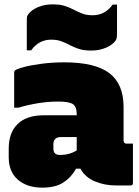

<svg xmlns="http://www.w3.org/2000/svg" viewBox="-20 -851 640 881"><path d="M547 -360V-208Q547 -192 560 -192H590V-11Q590 0 579 0H512Q461 0 416 -18.5Q371 -37 349 -77H329Q307 -37 270.5 -13.5Q234 10 175 10Q104 10 62 -26.5Q20 -63 20 -129V-169Q20 -242 61 -282Q102 -322 180 -322H332V-328Q332 -360 315.5 -372.5Q299 -385 247 -385Q201 -385 155 -377.5Q109 -370 65 -357H45V-517Q45 -524 48 -527Q55 -534 88.5 -543Q122 -552 171.5 -558.5Q221 -565 274 -565Q416 -565 481.5 -515.5Q547 -466 547 -360ZM225 -171Q225 -154 232.5 -147Q240 -140 256 -140Q299 -140 332 -161V-222H258Q242 -222 233 -213Q225 -205 225 -189ZM405 -781Q462 -781 497 -830H517V-698Q517 -690 516 -680.5Q515 -671 510 -664Q495 -644 465 -631.5Q435 -619 399 -619Q365 -619 342 -626.5Q319 -634 300.5 -644Q282 -654 262 -661.5Q242 -669 215 -669Q158 -669 123 -620H103V-762Q103 -770 104 -774.5Q105 -779 110 -786Q125 -806 155 -818.5Q185 -831 221 -831Q255 -831 278 -823.5Q301 -816 319.5 -806Q338 -796 358 -788.5Q378 -781 405 -781Z"/></svg>

Font: Recursive Sn Lnr St XBk
Style: Regular
Weight: 1000
Version: Version 1.079;hotconv 1.0.112;makeotfexe 2.5.65598; ttfautoh